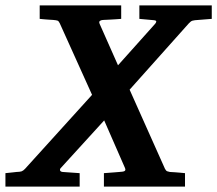

<svg xmlns="http://www.w3.org/2000/svg" viewBox="-64 -691 804 711"><path d="M658.2 -616.2Q647.5 -615.2 642.3 -611.1Q637.2 -606.9 634.8 -604L416 -358.9L546.9 -65.9Q550.8 -58.6 554.9 -56.9Q559.1 -55.2 564.9 -54.2Q573.2 -53.7 582 -53.2Q589.8 -52.7 599.9 -51.8Q609.9 -50.8 621.1 -49.8V0H320.8V-49.8Q330.6 -50.8 340.8 -51.3Q351.1 -51.8 359.4 -52.7Q368.7 -53.7 377.9 -54.2Q383.8 -54.7 388.4 -55.2Q393.1 -55.7 396.2 -57.1Q399.4 -58.6 400.1 -61.3Q400.9 -64 398.9 -68.8L321.8 -245.1L161.1 -68.8Q157.2 -64.9 158.4 -60.1Q159.7 -55.2 168 -54.2L231 -49.8V0H-43.9V-49.8Q-37.1 -50.8 -29.5 -51.3Q-22 -51.8 -16.1 -52.7Q-9.3 -53.7 -2.9 -54.2Q3.4 -54.7 7.8 -54.9Q12.2 -55.2 15.6 -56.4Q19 -57.6 22 -59.8Q24.9 -62 28.8 -65.9L276.9 -339.8L157.2 -605Q153.3 -613.3 148.7 -614.7Q144 -616.2 132.8 -617.2Q125 -617.2 116.7 -618.2Q109.9 -618.7 100.8 -619.4Q91.8 -620.1 83 -621.1V-670.9H384.8V-621.1Q372.6 -620.1 361.1 -619.4Q349.6 -618.7 339.8 -618.2Q328.6 -617.7 318.8 -617.2Q312 -617.2 306.6 -614Q301.3 -610.8 305.2 -602.1L373 -449.2L509.8 -602.1Q513.7 -606 514.6 -610.6Q515.6 -615.2 505.9 -616.2L452.1 -621.1V-670.9H720.2V-621.1Z"/></svg>

Font: Charis SIL CyrE
Style: Bold Italic
Weight: 700
Italic angle: -11°
Foundry: SIL International
Version: Version 5.000